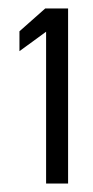

<svg xmlns="http://www.w3.org/2000/svg" viewBox="-20 -822 220 454"><path d="M26 -701 89 -747V-388H141V-802H87L26 -748Z"/></svg>

Font: Charger Sport
Style: LitNrw
Weight: 300
Designer: Jasper
Foundry: Cannot Into Space Fonts
Version: Version 1.1